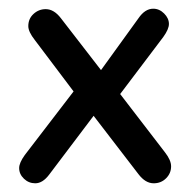

<svg xmlns="http://www.w3.org/2000/svg" viewBox="-20 -414 446 441"><path d="M149 -204 37 -58Q24 -40 24 -28Q24 -14 35 -3.5Q46 7 61 7Q78 7 93 -13L195 -148L298 -14Q314 7 333 7Q350 7 361.5 -4.5Q373 -16 373 -32Q373 -46 359 -64L256 -198L355 -329Q368 -347 368 -359Q368 -372 357 -383Q346 -394 332 -394Q313 -394 298 -372L212 -253L120 -372Q104 -393 85 -393Q69 -393 57 -382Q45 -371 45 -354Q45 -341 60 -322Z"/></svg>

Font: Beiruti Medium
Style: Regular
Weight: 500
Designer: Arlette Boutros
Foundry: Boutros
Version: Version 1.41